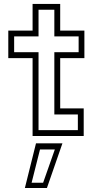

<svg xmlns="http://www.w3.org/2000/svg" viewBox="-20 -697 508 984"><path d="M147 0V-399H22.5V-540H147V-677H288.5V-540H412.5V-399H288.5V-141.5H409V0ZM177.5 -30H379V-110.5H258.5V-429.5H383V-510.5H258.5V-647H177.5V-510.5H52.5V-429.5H177.5ZM107.5 266.5 164.5 37.5H300L220.5 266.5ZM142 239.5H201L261 69H185Z"/></svg>

Font: Tourney Light
Style: Regular
Weight: 300
Version: Version 1.015